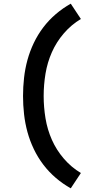

<svg xmlns="http://www.w3.org/2000/svg" viewBox="-20 -861 540 1042"><path d="M364 161Q321 137 283 104.5Q245 72 215 32.5Q185 -7 163.5 -52Q142 -97 129 -144.5Q116 -192 110.5 -241.5Q105 -291 105 -340Q105 -389 110.5 -438.5Q116 -488 129 -535.5Q142 -583 163.5 -628Q185 -673 215 -712.5Q245 -752 283 -784.5Q321 -817 364 -841L419 -758Q367 -727 326.5 -680Q286 -633 261.5 -577.5Q237 -522 227 -461.5Q217 -401 217 -340Q217 -279 227 -218.5Q237 -158 261.5 -102.5Q286 -47 326.5 0Q367 47 419 78Z"/></svg>

Font: Iosevka Custom
Style: Bold
Weight: 700
Monospace: yes
Designer: Belleve Invis
Foundry: Belleve Invis
Version: Version 30.3.3; ttfautohint (v1.8.3)